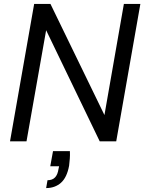

<svg xmlns="http://www.w3.org/2000/svg" viewBox="-20 -720 735 978"><path d="M31 0 154 -700H237L512 -134L611 -700H695L572 0H488L215 -566L115 0ZM215 238 222 198Q247 198 260.5 183.5Q274 169 278 141L281 127H236L250 50H336Q337 70 335.5 89Q334 108 332 124Q321 184 290.5 211Q260 238 215 238Z"/></svg>

Font: DM Sans 17pt
Style: Italic
Weight: 400
Italic angle: -10°
Version: Version 4.004;gftools[0.9.30]